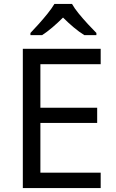

<svg xmlns="http://www.w3.org/2000/svg" viewBox="-20 -964 596 984"><path d="M496 0H97V-714H496V-635H187V-412H478V-334H187V-79H496ZM349 -944Q361 -922 383.5 -894.5Q406 -867 430.5 -840.5Q455 -814 474 -795V-784H412Q386 -800 358 -823.5Q330 -847 303 -874Q276 -847 249 -824Q222 -801 196 -784H136V-795Q155 -815 178.5 -841Q202 -867 224 -894.5Q246 -922 259 -944Z"/></svg>

Font: Noto Sans Ugaritic
Style: Regular
Weight: 400
Designer: Monotype Design Team
Foundry: Monotype Imaging Inc.
Version: Version 2.001; ttfautohint (v1.8.4.7-5d5b)